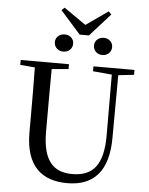

<svg xmlns="http://www.w3.org/2000/svg" viewBox="-68 -1141 939 1212"><g transform="rotate(5 401.5 -534.5)"><path d="M307 -808C338 -808 365 -829 365 -863C365 -897 338 -917 307 -917C277 -917 249 -897 249 -863C249 -829 277 -808 307 -808ZM555 -808C584 -808 612 -829 612 -863C612 -897 584 -917 555 -917C524 -917 497 -897 497 -863C497 -829 524 -808 555 -808ZM292 -1085 273 -1068 401 -924H460L589 -1068L571 -1086L431 -988ZM505 -701 625 -690 626 -308C627 -118 562 -43 430 -43C312 -43 243 -110 243 -295V-394C243 -494 243 -594 244 -692L350 -701V-732H44V-701L137 -693C139 -594 139 -493 139 -394V-280C139 -65 246 17 404 17C572 17 663 -82 664 -291L666 -690L765 -701V-732H505Z"/></g></svg>

Font: Noto Serif TC Medium
Style: Regular
Weight: 500
Designer: Ryoko NISHIZUKA 西塚涼子 (kana & ideographs); Frank Grießhammer (Latin, Greek & Cyrillic); Wenlong ZHANG 张文龙 (bopomofo); San
Foundry: Adobe
Version: Version 2.001;hotconv 1.1.0;makeotfexe 2.6.0